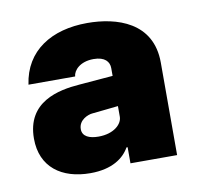

<svg xmlns="http://www.w3.org/2000/svg" viewBox="-52 -765 486 471"><g transform="rotate(-10 191.0 -529.0)"><path d="M15.6 -454.1C15.6 -382.8 66.4 -346.7 137.7 -346.7C192.4 -346.7 221.7 -369.1 235.4 -393.6H238.3V-353.5H354.5V-584C354.5 -684.6 266.6 -710.9 193.4 -710.9C104.5 -710.9 37.1 -669.9 25.4 -586.9H141.6C142.6 -601.6 159.2 -621.1 193.4 -621.1C221.7 -621.1 232.4 -607.4 232.4 -591.8V-572.3C223.1 -571.3 198.7 -569.8 148.4 -565.4C95.7 -561.5 15.6 -545.9 15.6 -454.1ZM132.8 -457C132.8 -480.5 157.2 -489.3 167 -490.2C179.2 -491.2 216.8 -495.6 232.4 -497.1V-470.7C232.4 -452.1 210.9 -431.6 172.9 -431.6C150.4 -431.6 132.8 -438.5 132.8 -457Z"/></g></svg>

Font: Pretendard Black
Style: Regular
Weight: 900
Designer: Base glyphs from Inter by Rasmus Andersson; Hangeul glyphs from Noto Sans CJK(Source Han Sans) by Jang Soo-young and Kan
Foundry: Kil Hyung-jin
Version: Version 1.309;Glyphs 3.2 (3225)